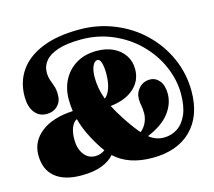

<svg xmlns="http://www.w3.org/2000/svg" viewBox="-112 -918 1203 1077"><g transform="rotate(-15 490.0 -379.0)"><path d="M646 21.5Q507.5 21.5 427.5 -53.5Q401.5 -23 354.5 -4.8Q307.5 13.5 235.5 13.5Q137 13.5 83.8 -30.5Q30.5 -74.5 30.5 -159Q30.5 -239 96.8 -290.5Q163 -342 281 -348Q276 -382 276 -418Q276 -479.5 302.5 -529.8Q329 -580 378.5 -609.8Q428 -639.5 498 -639.5Q552 -639.5 593 -619.8Q634 -600 657 -565.2Q680 -530.5 680 -485.5Q680 -417.5 630 -373.5Q580 -329.5 494 -320.5Q513.5 -281.5 543.5 -236Q587 -170 618 -135Q642.5 -155.5 653.5 -181.8Q664.5 -208 664.5 -231.5Q664.5 -261 660.5 -277.8Q656.5 -294.5 656.5 -319Q656.5 -354 681.5 -380.5Q706.5 -407 744 -407Q777 -407 799 -380Q821 -353 821 -304.5Q821 -245.5 780.5 -192.5Q740 -139.5 652 -103Q673.5 -86 694.2 -79Q715 -72 738.5 -72Q781 -72 816 -94.8Q851 -117.5 871.8 -164.5Q892.5 -211.5 892.5 -285Q892.5 -365 858.2 -444.8Q824 -524.5 758.5 -589.5Q698 -650 613 -687Q528 -724 431 -724Q346.5 -724 294.8 -706.8Q243 -689.5 219.5 -660.2Q196 -631 196 -595.5Q196 -569 203 -549.5Q210 -530 217.2 -509.2Q224.5 -488.5 224.5 -457.5Q224.5 -418.5 200 -394.2Q175.5 -370 136.5 -370Q92 -370 66.5 -404Q41 -438 41 -495.5Q41 -581.5 85.8 -645.5Q130.5 -709.5 218.2 -745Q306 -780.5 435 -780.5Q542.5 -780.5 638 -741.2Q733.5 -702 803 -634Q875 -564 914.2 -474Q953.5 -384 953.5 -284Q953.5 -140.5 872.5 -59.5Q791.5 21.5 646 21.5ZM448.5 -498.5Q448.5 -466.5 454.2 -434.5Q460 -402.5 472.5 -369Q492.5 -383 504.8 -418Q517 -453 517 -503Q517 -541 509.8 -565Q502.5 -589 488.5 -589Q471.5 -589 460 -564Q448.5 -539 448.5 -498.5ZM248 -191Q248 -138.5 273 -104.8Q298 -71 339.5 -71Q356 -71 369.5 -76Q383 -81 395.5 -89.5Q387.5 -100 380 -111Q348 -160 325.8 -206Q303.5 -252 291.5 -298.5Q271 -289 259.5 -260.5Q248 -232 248 -191Z"/></g></svg>

Font: Fraunces 72pt Soft Black
Style: Regular
Weight: 900
Version: Version 1.000;[b76b70a41]